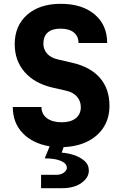

<svg xmlns="http://www.w3.org/2000/svg" viewBox="-20 -760 640 1005"><path d="M195 225V155H275Q300 155 315 143Q330 131 330 119Q330 96 299.5 82.5Q269 69 214 69L240 6Q151 -9 99 -63Q47 -117 47 -200H197Q197 -163 225.5 -141.5Q254 -120 303 -120Q350 -120 376.5 -141Q403 -162 403 -199Q403 -231 383 -254Q363 -277 327 -285L253 -302Q160 -324 108.5 -383.5Q57 -443 57 -529Q57 -625 122 -682.5Q187 -740 298 -740Q410 -740 475.5 -684.5Q541 -629 541 -535H391Q391 -570 366.5 -590Q342 -610 296 -610Q253 -610 230 -590Q207 -570 207 -531Q207 -502 226.5 -479.5Q246 -457 283 -449L356 -432Q453 -410 503 -352.5Q553 -295 553 -206Q553 -143 523.5 -95.5Q494 -48 440 -20.5Q386 7 313 10L303 39Q334 41 366.5 51.5Q399 62 422 82Q445 102 445 133Q445 170 406.5 197.5Q368 225 305 225Z"/></svg>

Font: NKDuy Mono ExtraBold
Style: Regular
Weight: 800
Monospace: yes
Designer: NKDuy
Foundry: NKDuy
Version: Version 2.251; ttfautohint (v1.8.4.7-5d5b)